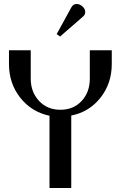

<svg xmlns="http://www.w3.org/2000/svg" viewBox="-20 -942 605 962"><path d="M540 -621Q540 -524 483.5 -452.5Q427 -381 337 -363V0H228V-362Q138 -381 81.5 -452.5Q25 -524 25 -621V-690H134V-548Q134 -481 175.5 -436.5Q217 -392 282.5 -392Q348 -392 389 -436Q430 -480 430 -548V-690H540ZM338 -906Q347 -922 363.5 -922Q380 -922 393.5 -909.5Q407 -897 407 -882.5Q407 -868 396 -859L281 -759L264 -771Z"/></svg>

Font: Trochut
Style: Regular
Weight: 400
Designer: Andreu Balius
Foundry: Andreu Balius
Version: Version 1.001